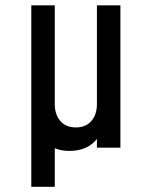

<svg xmlns="http://www.w3.org/2000/svg" viewBox="-20 -566 568 736"><path d="M246 12.5Q206 12.5 172.8 -5.8Q139.5 -24 119.8 -63.5Q100 -103 100 -167V-545.5H190V-167Q190 -126.5 211.5 -102Q233 -77.5 270.5 -77.5Q309 -77.5 330.2 -102.2Q351.5 -127 351.5 -167V-224.5H392V-172.5Q392 -89.5 355.5 -38.5Q319 12.5 246 12.5ZM351.5 0V-545.5H441.5V0ZM100 150V-545.5H190V150Z"/></svg>

Font: Mohave Medium
Style: Regular
Weight: 500
Designer: Gumpita Rahayu
Foundry: Tokotype
Version: Version 2.003